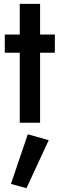

<svg xmlns="http://www.w3.org/2000/svg" viewBox="-20 -640 311 1001"><path d="M5 -460V-365H83V0H189V-365H266V-460H189V-620H83V-460ZM125 60 37 319 118 341 234 91Z"/></svg>

Font: Jost Medium
Style: Regular
Weight: 500
Version: Version 3.710